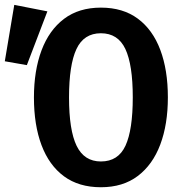

<svg xmlns="http://www.w3.org/2000/svg" viewBox="-108 -756 744 791"><path d="M583.6 -354.9Q583.6 -243.6 552.3 -160.5Q521 -77.4 459.7 -31Q398.5 15.4 307.7 15.4Q216.9 15.4 155.6 -29.7Q94.4 -74.9 63.1 -157.9Q31.8 -241 31.8 -354.4Q31.8 -465.1 63.1 -548.5Q94.4 -631.8 155.6 -678.2Q216.9 -724.6 307.7 -724.6Q398.5 -724.6 459.7 -679.2Q521 -633.8 552.3 -550.8Q583.6 -467.7 583.6 -354.9ZM439 -354.9Q439 -489.2 408.5 -554.1Q377.9 -619 307.7 -619Q237.4 -619 206.9 -553.8Q176.4 -488.7 176.4 -354.4Q176.4 -219.5 207.7 -155.1Q239 -90.8 307.7 -90.8Q379 -90.8 409 -155.9Q439 -221 439 -354.9ZM-49.2 -735.9 87.2 -709.2 2.6 -487.7 -88.2 -503.6Z"/></svg>

Font: Fira Code SemiBold
Style: Regular
Weight: 600
Designer: Carrois Corporate, Edenspiekermann AG, Nikita Prokopov
Foundry: Carrois Corporate, Edenspiekermann AG, Nikita Prokopov
Version: Version 6.002